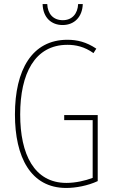

<svg xmlns="http://www.w3.org/2000/svg" viewBox="-20 -921 560 951"><path d="M390 -901H367C365 -854 338 -821 291 -821C244 -821 216 -852 214 -901H191C193 -832 236 -797 290 -797C349 -797 388 -838 390 -901ZM298 -351V-326H439V-40C402 -26 354 -15 309 -15C149 -15 80 -157 80 -354C80 -556 152 -699 314 -699C355 -699 398 -690 443 -658L457 -680C408 -713 362 -724 314 -724C138 -724 54 -574 54 -354C54 -143 132 10 308 10C355 10 415 -1 464 -24V-351Z"/></svg>

Font: Noto Sans Malayalam ExtraCondensed Thin
Style: Regular
Weight: 100
Width: 2
Designer: Jelle Bosma - Monotype Design Team
Foundry: Monotype Imaging Inc.
Version: Version 2.104